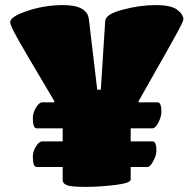

<svg xmlns="http://www.w3.org/2000/svg" viewBox="-20 -730 740 754"><path d="M523.9 -332 524.9 -328.1H599.1Q613.8 -328.1 613.8 -291Q613.8 -271.5 602.1 -249Q590.3 -226.1 579.1 -226.1H493.2V-174.8H579.1Q594.2 -174.8 594.2 -138.2Q594.2 -118.7 581.1 -96.2Q569.8 -74.2 559.1 -74.2H493.2V-24.9Q493.2 -11.2 435.1 -3.9Q371.1 3.9 317.9 3.9Q262.2 3.9 244.1 -2.2Q226.1 -8.3 226.1 -24.9V-74.2H124Q108.9 -74.2 108.9 -115.2Q108.9 -135.3 121.3 -155Q133.8 -174.8 146 -174.8H226.1V-226.1H124Q108.9 -226.1 108.9 -266.1Q108.9 -286.6 121.3 -307.4Q133.8 -328.1 146 -328.1H191.9L193.8 -332Q57.6 -560.5 36.6 -601.6Q20 -633.3 20 -643.1Q20 -664.6 86.9 -687Q154.8 -710 228 -710Q323.2 -710 329.1 -653.8L361.8 -377.9H376L393.1 -647Q394.5 -674.8 461.9 -691.9Q528.3 -710 590.8 -710Q651.9 -710 675.8 -691.9Q700.2 -673.3 700.2 -653.8Q700.2 -651.9 698.2 -646.7Q696.3 -641.6 691.7 -632.1Q687 -622.6 681.4 -612.1Q675.8 -601.6 666 -584Q656.2 -566.4 647 -549.8Q637.7 -533.2 622.8 -506.8Q607.9 -480.5 594.7 -457.3Q581.5 -434.1 561.5 -398.4Q541.5 -362.8 523.9 -332Z"/></svg>

Font: GGS TheRock Black
Style: Regular
Weight: 900
Designer: Rodrigo Fuenzalida (2012); Goodgame Studios (2014)
Foundry: Rodrigo Fuenzalida,2012;  GGS,2014
Version: Version 1.002 | FøM Mod